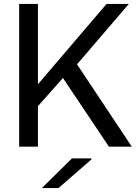

<svg xmlns="http://www.w3.org/2000/svg" viewBox="-20 -750 706 982"><path d="M639 -730 374 -421 654 0H537L302 -351L174 -207V0H78V-730H174V-319L525 -730ZM194 212 348 60H447V66L279 212Z"/></svg>

Font: Nacelle
Style: Regular
Weight: 400
Designer: Sora Sagano
Foundry: Sora Sagano
Version: Version 1.000;FEAKit 1.0